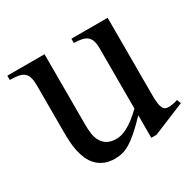

<svg xmlns="http://www.w3.org/2000/svg" viewBox="-109 -569 720 705"><g transform="rotate(-30 250.5 -216.0)"><path d="M365.7 14.6H343.8V-81.1Q315.4 -51.3 294.2 -32.7Q272.9 -14.2 255.6 -3.7Q238.3 6.8 223.1 10.7Q208 14.6 191.9 14.6Q166 14.6 147.2 6.6Q128.4 -1.5 115.5 -14.9Q102.5 -28.3 94.7 -45.9Q86.9 -63.5 82.8 -82.8Q78.6 -102.1 77.4 -122.1Q76.2 -142.1 76.2 -159.7V-359.9Q76.2 -381.8 72.3 -395.5Q68.4 -409.2 59.3 -416.5Q50.3 -423.8 35.6 -426.5Q21 -429.2 0 -429.2V-447.3H157.7V-147.9Q157.7 -128.9 160.2 -110.6Q162.6 -92.3 170.7 -77.9Q178.7 -63.5 193.4 -54.7Q208 -45.9 231.9 -45.9Q241.7 -45.9 253.2 -48.8Q264.6 -51.8 278.6 -59.1Q292.5 -66.4 308.6 -78.6Q324.7 -90.8 343.8 -109.4V-363.8Q343.8 -384.3 339.6 -396.7Q335.4 -409.2 326.7 -416.3Q317.9 -423.3 304.2 -426Q290.5 -428.7 271.5 -429.2V-447.3H425.3V-118.7Q425.3 -98.6 427 -85.7Q428.7 -72.8 432.4 -64.9Q436 -57.1 441.9 -54.2Q447.8 -51.3 455.6 -51.3Q462.4 -51.3 473.1 -53Q483.9 -54.7 494.6 -58.6L501.5 -41.5Z"/></g></svg>

Font: Doulos SIL Compact
Style: Regular
Weight: 400
Designer: Walt Agee, Victor Gaultney, Peter Martin, Debbi Hosken
Foundry: SIL International
Version: Version 4.110; 2011; Maintenance release ; LnSpcTght